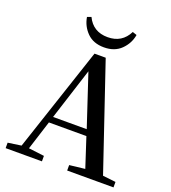

<svg xmlns="http://www.w3.org/2000/svg" viewBox="-166 -1072 1066 1194"><g transform="rotate(20 367.0 -474.5)"><path d="M505.9 -949.2 534.2 -939.5Q524.4 -881.8 481.9 -839.8Q439.5 -797.9 369.1 -797.9Q298.8 -797.9 257.3 -839.4Q215.8 -880.9 206.1 -939.5L232.4 -949.2Q272.5 -865.2 369.1 -865.2Q463.9 -865.2 505.9 -949.2ZM220.7 -283.2H443.4L330.1 -625ZM637.7 -45.9 723.6 -36.1V0H417V-36.1L519.5 -47.9L456.1 -242.2H208L146.5 -48.8L250 -36.1V0H9.8V-36.1L97.7 -48.8L328.1 -741.2H402.3Z"/></g></svg>

Font: GenYoMin TW TTF SemiBold
Style: Regular
Weight: 600
Version: Version 1.300